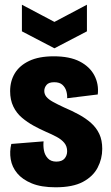

<svg xmlns="http://www.w3.org/2000/svg" viewBox="-20 -781 470 815"><path d="M216 14Q155 14 115 -2.5Q75 -19 53 -45.5Q31 -72 25.5 -105Q20 -138 28 -170L165 -181Q163 -162 166.5 -142.5Q170 -123 183 -109Q196 -95 219 -95Q243 -95 254 -108Q265 -121 265 -139Q265 -160 253 -174.5Q241 -189 220.5 -200Q200 -211 174 -222Q149 -233 122.5 -247.5Q96 -262 73 -281.5Q50 -301 36.5 -329Q23 -357 23 -394Q23 -437 43 -470Q63 -503 104 -522.5Q145 -542 208 -542Q276 -542 318.5 -520Q361 -498 380.5 -461Q400 -424 395 -380L265 -364Q266 -379 261.5 -394.5Q257 -410 245 -421Q233 -432 210 -432Q187 -432 177.5 -420.5Q168 -409 168 -395Q168 -381 177 -370Q186 -359 205 -348.5Q224 -338 252 -325Q285 -311 314.5 -295Q344 -279 366.5 -259Q389 -239 401.5 -212.5Q414 -186 414 -149Q414 -107 394.5 -69.5Q375 -32 332 -9Q289 14 216 14ZM73 -761 211 -688 349 -761V-648L211 -576L73 -648Z"/></svg>

Font: Bricolage Grotesque Condensed ExtraBold
Style: Regular
Weight: 800
Width: 3
Designer: Mathieu Triay
Foundry: Atelier Triay
Version: Version 1.000;gftools[0.9.30]